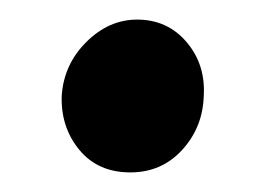

<svg xmlns="http://www.w3.org/2000/svg" viewBox="-20 -439 267 196"><path d="M120 -419Q151 -419 170.5 -396Q190 -373 188 -341Q187 -309 166 -286Q145 -263 113 -263Q80 -263 61 -286Q42 -309 43 -341Q45 -373 68 -396Q91 -419 120 -419Z"/></svg>

Font: Lora Italic
Style: Italic
Weight: 400
Italic angle: -3°
Designer: Olga Karpushina, Alexei Vanyashin (Cyrillic)
Foundry: Cyreal
Version: Version 2.210; ttfautohint (v1.8.1.43-b0c9)